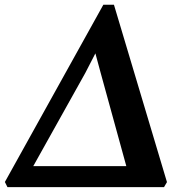

<svg xmlns="http://www.w3.org/2000/svg" viewBox="-38 -766 748 786"><path d="M-7.5 0 -18 -21 385 -746.5H428.5L645.5 -20.5L633.5 0ZM352.5 -547.5 311 -467 74.5 -43.5 47.5 -86H529L490.5 -44.5L374 -468Z"/></svg>

Font: Merriweather 48pt
Style: Bold Italic
Weight: 700
Italic angle: -7.8°
Version: Version 2.101